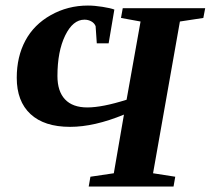

<svg xmlns="http://www.w3.org/2000/svg" viewBox="-20 -685 773 705"><path d="M435.1 -264.2Q326.2 -219.2 237.3 -219.2Q142.6 -219.2 92 -266.1Q41.5 -313 41.5 -399.4Q41.5 -476.6 73 -535.6Q104.5 -594.7 166.7 -629.6Q229 -664.6 302.7 -664.6Q327.1 -664.6 356.4 -659.9Q385.7 -655.3 399.9 -649.9L378.9 -525.9H335.4L331.1 -588.9Q326.7 -600.1 315.4 -606.4Q304.2 -612.8 290 -612.8Q247.6 -612.8 219.2 -554.4Q190.9 -496.1 190.9 -405.8Q190.9 -349.6 218.8 -320.1Q246.6 -290.5 300.8 -290.5Q355.5 -290.5 444.8 -318.8L496.1 -606L424.3 -619.1L430.7 -654.8H733.4L726.6 -619.1L640.6 -606L542 -48.8L623.5 -36.1L617.2 0H305.7L312 -36.1L397.9 -48.8Z"/></svg>

Font: Tinos
Style: Bold Italic
Weight: 700
Italic angle: -16.333°
Designer: Steve Matteson
Foundry: Monotype Imaging Inc.
Version: Version 1.23